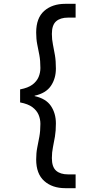

<svg xmlns="http://www.w3.org/2000/svg" viewBox="-20 -831 467 1003"><path d="M321 152Q253 152 211 114.5Q169 77 169 2Q169 -32 174.5 -59.5Q180 -87 185.5 -116.5Q191 -146 191 -184Q191 -209 181.5 -231.5Q172 -254 149.5 -271Q127 -288 85 -296V-364Q127 -372 149.5 -389Q172 -406 181.5 -428.5Q191 -451 191 -476Q191 -515 185.5 -543.5Q180 -572 174.5 -599.5Q169 -627 169 -661Q169 -737 211 -774Q253 -811 321 -811H375V-739H336Q295 -739 273 -719.5Q251 -700 251 -654Q251 -625 256.5 -598.5Q262 -572 267 -542.5Q272 -513 272 -473Q272 -421 246 -382.5Q220 -344 161 -331V-329Q220 -316 246 -277.5Q272 -239 272 -186Q272 -147 267 -117.5Q262 -88 256.5 -61.5Q251 -35 251 -5Q251 41 273 60.5Q295 80 336 80H375V152Z"/></svg>

Font: DM Sans 16pt
Style: Regular
Weight: 400
Version: Version 4.004;gftools[0.9.30]